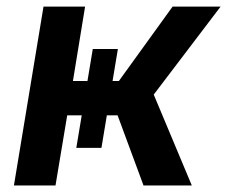

<svg xmlns="http://www.w3.org/2000/svg" viewBox="-20 -566 693 586"><path d="M22.5 0 112.8 -545.9H239.7L202.6 -318.8H342.8L506.8 -545.9H653.3L449.2 -277.3L565.4 0H418L338.9 -213.9H185.1L149.4 0ZM263.2 -416.5H339.8L289.6 -114.7H212.9Z"/></svg>

Font: Inter SemiBold
Style: Italic
Weight: 600
Italic angle: -9.3988°
Designer: Rasmus Andersson
Foundry: rsms
Version: Version 4.001;git-66647c0bb